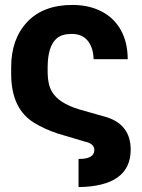

<svg xmlns="http://www.w3.org/2000/svg" viewBox="-20 -573 583 789"><path d="M302.7 195.8V80.1Q367.2 81.1 367.7 43.5Q367.2 17.1 330.1 9.3L215.3 -24.9Q162.6 -42.5 121.1 -67.9Q25.9 -125.5 25.9 -269.5V-296.9Q25.9 -412.6 91.8 -482.7Q157.7 -552.7 277.8 -552.7Q344.7 -552.7 395.5 -526.9Q447.8 -500.5 476.1 -450.4Q504.4 -400.4 504.9 -329.6H364.7Q363.3 -377.9 340.3 -405.8Q317.4 -433.6 274.9 -433.6Q234.4 -433.6 213.4 -415.5Q176.8 -384.3 175.8 -299.3V-272Q176.8 -225.1 192.9 -197.3Q220.2 -148.9 307.1 -123L417 -91.8Q516.6 -61 517.1 41.5Q517.1 192.9 302.7 195.8Z"/></svg>

Font: Inter Tight Stencil
Style: Bold
Weight: 700
Designer: Rasmus Andersson
Foundry: rsms
Version: Version 3.004;Glyphs 3.1.2 (3151)